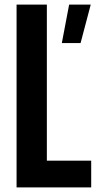

<svg xmlns="http://www.w3.org/2000/svg" viewBox="-20 -820 430 840"><path d="M52.5 0V-800H185V-117H379V0ZM250.5 -631.5 282.5 -800H377L332.5 -631.5Z"/></svg>

Font: Big Shoulders Text Thin ExtraBold
Style: Regular
Weight: 800
Version: Version 2.002